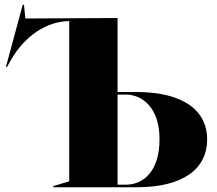

<svg xmlns="http://www.w3.org/2000/svg" viewBox="-20 -790 914 810"><path d="M205 0H556C758 0 854 -81 854 -202C854 -318 762 -402 553 -402H476V-714L87 -712L81 -770H76L5 -508H10L24 -533C83 -639 177 -700 272 -701V-25L205 -5ZM476 -11V-391H510C582 -391 653 -334 653 -203C653 -65 583 -11 512 -11Z"/></svg>

Font: Nyght Serif Dark
Style: Regular
Weight: 800
Designer: Maksym Kobuzan
Version: Version 0.410;Glyphs 3.1.2 (3151)